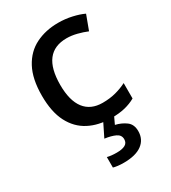

<svg xmlns="http://www.w3.org/2000/svg" viewBox="-192 -646 874 983"><g transform="rotate(-30 245.5 -154.5)"><path d="M303 10Q229 10 172.5 -19.5Q116 -49 84.5 -110Q53 -171 53 -267Q53 -366 86.5 -428.5Q120 -491 178.5 -520Q237 -549 311 -549Q353 -549 392.5 -540Q432 -531 459 -518L427 -432Q401 -443 369.5 -451Q338 -459 309 -459Q162 -459 162 -268Q162 -175 198.5 -127.5Q235 -80 305 -80Q348 -80 383.5 -89.5Q419 -99 448 -114V-23Q420 -7 385.5 1.5Q351 10 303 10ZM390 136Q390 185 353 212.5Q316 240 245 240Q226 240 210 238Q194 236 184 233V171Q207 177 240 177Q272 177 289.5 167.5Q307 158 307 136Q307 111 282.5 99.5Q258 88 220 83L261 0H325L302 49Q337 57 363.5 76.5Q390 96 390 136Z"/></g></svg>

Font: Noto Sans Lao Looped Medium
Style: Regular
Weight: 500
Designer: Mark Frömberg, Ben Mitchell
Foundry: The Fontpad Ltd
Version: Version 1.002; ttfautohint (v1.8.4.7-5d5b)